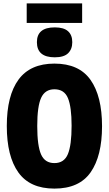

<svg xmlns="http://www.w3.org/2000/svg" viewBox="-20 -1099 640 1129"><path d="M300 10Q156 10 88 -85Q20 -180 20 -358Q20 -537 89 -631Q158 -725 300 -725Q445 -725 512.5 -629Q580 -533 580 -357Q580 -182 513 -86Q446 10 300 10ZM300 -140Q357 -140 379 -192.5Q401 -245 401 -360Q401 -470 379.5 -522Q358 -574 300 -574Q245 -574 222 -524Q199 -474 199 -358Q199 -242 221.5 -191Q244 -140 300 -140ZM302 -762Q197 -762 197 -851Q197 -938 302 -938Q355 -938 380 -915.5Q405 -893 405 -851Q405 -810 380.5 -786Q356 -762 302 -762ZM137 -964V-1079H463V-964Z"/></svg>

Font: Noto Sans Mono Black
Style: Regular
Weight: 900
Designer: Monotype Design Team
Foundry: Monotype Imaging Inc.
Version: Version 2.014